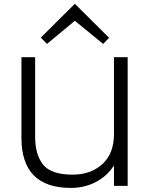

<svg xmlns="http://www.w3.org/2000/svg" viewBox="-20 -910 735 940"><path d="M605 -630V0H538V-97H536Q503 -47 448.5 -18.5Q394 10 327 10Q85 10 85 -235V-630H152V-240Q152 -153 191 -104Q230 -55 336 -55Q424 -55 481 -106.5Q538 -158 538 -254V-630ZM348 -890 514 -725 485 -695 348 -807H345L210 -695L180 -726L345 -890Z"/></svg>

Font: Sinkin Sans 300 Light
Style: Regular
Weight: 300
Designer: Keith Bates
Foundry: K-Type
Version: Sinkin Sans (version 1.0)  by Keith Bates   •   © 2014   www